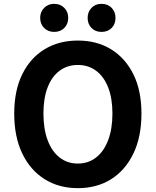

<svg xmlns="http://www.w3.org/2000/svg" viewBox="-20 -965 810 999"><path d="M385 14Q287 14 212.5 -32.5Q138 -79 96 -166Q54 -253 54 -374Q54 -494 96 -579Q138 -664 212.5 -709Q287 -754 385 -754Q484 -754 558 -708.5Q632 -663 674 -578.5Q716 -494 716 -374Q716 -253 674 -166Q632 -79 558 -32.5Q484 14 385 14ZM385 -114Q440 -114 480.5 -146Q521 -178 543 -236.5Q565 -295 565 -374Q565 -453 543 -509.5Q521 -566 480.5 -596.5Q440 -627 385 -627Q330 -627 289.5 -596.5Q249 -566 227.5 -509.5Q206 -453 206 -374Q206 -295 227.5 -236.5Q249 -178 289.5 -146Q330 -114 385 -114ZM262 -799Q230 -799 209.5 -819.5Q189 -840 189 -872Q189 -903 209.5 -924Q230 -945 262 -945Q294 -945 314.5 -924Q335 -903 335 -872Q335 -840 314.5 -819.5Q294 -799 262 -799ZM508 -799Q476 -799 456 -819.5Q436 -840 436 -872Q436 -903 456 -924Q476 -945 508 -945Q541 -945 561 -924Q581 -903 581 -872Q581 -840 561 -819.5Q541 -799 508 -799Z"/></svg>

Font: Noto Sans HK Thin
Style: Bold
Weight: 700
Version: Version 2.004-H2;hotconv 1.0.118;makeotfexe 2.5.65603